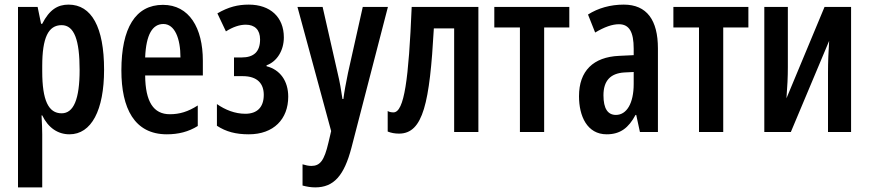

<svg xmlns="http://www.w3.org/2000/svg" viewBox="-20 -572 3767 832"><path d="M277 -552C230 -552 194 -530 163 -469H158L143 -542H58V240H163V10C163 -10 162 -37 160 -72H163C189 -18 231 10 281 10C376 10 431 -94 431 -270C431 -454 377 -552 277 -552ZM247 -463C302 -463 325 -398 325 -269C325 -142 299 -81 247 -81C190 -81 163 -137 163 -263V-286C163 -408 189 -463 247 -463Z M686 -551C567 -551 506 -450 506 -267C506 -103 562 10 703 10C753 10 797 -1 837 -26V-115C795 -88 758 -77 716 -77C645 -77 610 -131 609 -245H859V-309C859 -451 800 -551 686 -551ZM688 -468C737 -468 762 -406 762 -323H609C613 -423 641 -468 688 -468Z M1058 -552C1011 -552 970 -542 922 -514L959 -436C989 -455 1018 -465 1045 -465C1084 -465 1107 -443 1107 -401C1107 -348 1080 -323 1027 -323H994V-242H1032C1096 -242 1123 -209 1123 -161C1123 -107 1094 -79 1043 -79C998 -79 956 -96 920 -121V-27C960 -1 1002 10 1058 10C1166 10 1229 -56 1229 -153C1229 -221 1194 -270 1135 -285V-289C1180 -305 1210 -353 1210 -410C1210 -498 1151 -552 1058 -552Z M1269 -542 1415 -4 1403 47C1385 124 1367 147 1329 147C1317 147 1304 144 1291 140V232C1310 237 1327 240 1346 240C1426 240 1471 190 1503 68L1661 -542H1552L1488 -256C1479 -212 1472 -175 1468 -143H1464C1459 -179 1452 -219 1443 -256L1378 -542Z M2053 0V-542H1764C1751 -230 1732 -85 1685 -85C1675 -85 1666 -87 1660 -91V-2C1675 4 1691 7 1709 7C1814 7 1842 -127 1860 -449H1948V0Z M2447 -453V-542H2122V-453H2233V0H2338V-453Z M2683 -552C2625 -552 2572 -537 2528 -509L2559 -431C2599 -455 2633 -467 2662 -467C2707 -467 2726 -433 2726 -361V-333L2663 -330C2551 -325 2489 -265 2489 -155C2489 -69 2524 10 2609 10C2668 10 2704 -18 2734 -74H2737L2753 0H2831V-362C2831 -485 2783 -552 2683 -552ZM2726 -260V-208C2726 -125 2696 -74 2649 -74C2614 -74 2595 -101 2595 -159C2595 -222 2625 -254 2685 -258Z M3223 -453V-542H2898V-453H3009V0H3114V-453Z M3394 -542H3292V0H3407L3573 -395C3570 -349 3568 -303 3568 -258V0H3668V-542H3553L3388 -146C3392 -199 3394 -237 3394 -281Z"/></svg>

Font: Noto Sans Display Condensed Medium
Style: Regular
Weight: 500
Width: 3
Designer: Monotype Design Team
Foundry: Monotype Imaging Inc.
Version: Version 1.900